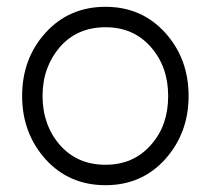

<svg xmlns="http://www.w3.org/2000/svg" viewBox="-20 -532 618 564"><path d="M290 -452Q372 -452 423 -394Q474 -336 474 -250Q474 -207 461.5 -171Q449 -135 423 -106Q372 -48 290 -48Q207 -48 156 -106Q105 -165 105 -250Q105 -293 118 -329Q131 -365 156 -394Q207 -452 290 -452ZM290 -512Q183 -512 114 -436Q45 -360 45 -250Q45 -141 114 -64Q183 12 290 12Q396 12 465 -64Q534 -141 534 -250Q534 -360 465 -436Q396 -512 290 -512Z"/></svg>

Font: Unageo
Style: Light
Weight: 300
Designer: Richard Sepsi
Foundry: Richard Sepsi
Version: Version 2.000